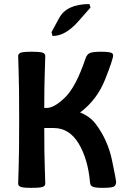

<svg xmlns="http://www.w3.org/2000/svg" viewBox="-20 -906 612 934"><path d="M369.6 -358.9Q418 -339.8 445.8 -302.7Q504.4 -224.6 524.7 -127.2Q544.9 -29.8 544.9 -22.5Q544.9 -2.9 532.2 2.4Q519.5 7.8 479 7.8Q443.8 7.8 431.4 2.4Q418.9 -2.9 418 -17.6Q408.2 -131.8 362.8 -207.5Q317.4 -283.2 241.2 -283.2H195.3Q195.3 -156.2 197.8 -94.7Q200.2 -33.2 200.2 -12.7Q200.2 -2.9 189.7 2.4Q179.2 7.8 131.8 7.8Q89.8 7.8 79.1 2.4Q68.4 -2.9 68.4 -12.7Q68.4 -33.2 70.8 -94.7Q73.2 -156.2 73.2 -323.2Q73.2 -490.2 70.8 -551.8Q68.4 -613.3 68.4 -633.8Q68.4 -643.6 79.1 -648.9Q89.8 -654.3 131.8 -654.3Q179.2 -654.3 189.7 -648.9Q200.2 -643.6 200.2 -633.8Q200.2 -613.3 197.8 -551.8Q195.3 -490.2 195.3 -380.9H207Q244.1 -380.9 297.1 -432.6Q350.1 -484.4 396.5 -623Q403.8 -643.6 419.4 -648.9Q435.1 -654.3 470.2 -654.3Q510.3 -654.3 522 -648.9Q530.3 -645 530.3 -636.7Q530.3 -617.7 491 -518.8Q451.7 -419.9 369.6 -358.9ZM235.8 -731 230.5 -749.5 267.6 -817.9Q304.2 -886.2 415 -886.2L420.4 -869.6L359.4 -800.3Q297.9 -731 235.8 -731Z"/></svg>

Font: Bainsley
Style: Bold
Weight: 700
Designer: Paul James MIller
Foundry: High-Logic / Made with FontCreator
Version: Version 1.411;March 28, 2021;FontCreator 13.0.0.2683 64-bit